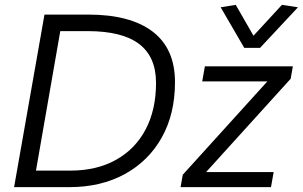

<svg xmlns="http://www.w3.org/2000/svg" viewBox="-20 -770 1246 790"><path d="M38 0 163 -710H343Q516 -710 608 -640Q700 -570 700 -432Q700 -301 645.5 -204Q591 -107 493 -53.5Q395 0 265 0ZM128 -68H269Q378 -68 457.5 -112.5Q537 -157 579.5 -238Q622 -319 622 -429Q622 -536 552.5 -589Q483 -642 340 -642H228ZM723 0 732 -51 1080 -435H812L823 -497H1185L1176 -446L828 -62H1106L1095 0ZM985 -573 888 -740 950 -750 1023 -623 1140 -750 1206 -740 1050 -573Z"/></svg>

Font: Livvic
Style: Italic
Weight: 400
Italic angle: -10°
Designer: Jacques Le Bailly, Baron von Fonthausen
Version: Version 1.001; ttfautohint (v1.8.2)